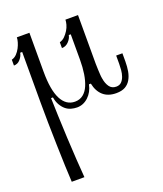

<svg xmlns="http://www.w3.org/2000/svg" viewBox="-138 -491 792 932"><g transform="rotate(-20 257.5 -25.0)"><path d="M219.2 20Q204.1 20 188.5 15.6Q172.9 11.2 160.4 0.7Q147.9 -9.8 138.4 -26.4Q128.9 -43 125 -65.9H115.2Q116.2 -26.9 118.2 28.6Q120.1 84 123 142.1Q126 200.2 129.4 255.6Q132.8 311 136.2 350.1H70.8Q68.8 318.8 66.9 266.8Q64.9 214.8 63.5 156.5Q62 98.1 61 40.5Q60.1 -17.1 60.1 -60.1V-324.2H49.8Q46.9 -307.1 33.4 -291.5Q20 -275.9 0 -275.9V-306.2Q15.1 -310.1 26.1 -321.5Q37.1 -333 44.4 -346.9Q51.8 -360.8 55.9 -375Q60.1 -389.2 60.1 -399.9H125V-199.2Q125 -104 149.4 -56.9Q173.8 -9.8 219.2 -9.8Q244.1 -9.8 262 -23.9Q279.8 -38.1 290.3 -63Q300.8 -87.9 305.9 -120.8Q311 -153.8 311 -192.9V-324.2H300.8Q297.9 -307.1 283 -291.5Q268.1 -275.9 248 -275.9V-306.2Q263.2 -310.1 274.7 -321.5Q286.1 -333 294.7 -346.9Q303.2 -360.8 307.1 -375Q311 -389.2 311 -399.9H376V-192.9Q376 -167 376 -148.4Q376 -129.9 377 -116Q377.9 -102.1 378.4 -91.6Q378.9 -81.1 380.9 -70.8Q384.8 -44.9 397 -27.3Q409.2 -9.8 432.1 -9.8Q449.2 -9.8 459.2 -19.8Q469.2 -29.8 474.6 -44.9Q480 -60.1 481.4 -77.1Q482.9 -94.2 482.9 -108.9V-151.9H515.1V-109.9Q515.1 -83 511 -59.6Q506.8 -36.1 496.3 -18.1Q485.8 0 468 10Q450.2 20 421.9 20Q379.9 20 354.5 -2.4Q329.1 -24.9 320.8 -65.9H311Q303.2 -27.8 277.6 -3.9Q252 20 219.2 20Z"/></g></svg>

Font: Sevillana
Style: Regular
Weight: 400
Designer: Olga Umpeleva
Foundry: Brownfox
Version: Version 1.001